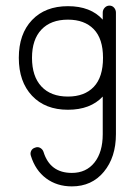

<svg xmlns="http://www.w3.org/2000/svg" viewBox="-20 -442 490 684"><path d="M236 222Q183 222 144.5 193.5Q106 165 90 113Q87 104 91 95.5Q95 87 105 84Q115 80 123.5 85Q132 90 135 99Q158 174 236 174Q287 174 316.5 137Q346 100 346 36V-98Q302 -51 222 -51Q141 -51 94 -101Q47 -151 47 -236Q47 -321 94 -370.5Q141 -420 222 -420Q303 -420 346 -372V-397Q346 -407 353 -414.5Q360 -422 370 -422Q380 -422 386.5 -414.5Q393 -407 393 -397V36Q393 118 350 170Q307 222 236 222ZM222 -98Q281 -98 314 -132.5Q347 -167 347 -236Q347 -304 314 -338Q281 -372 222 -372Q161 -372 127.5 -336.5Q94 -301 94 -236Q94 -170 127.5 -134Q161 -98 222 -98Z"/></svg>

Font: Zen Kurenaido
Style: Regular
Weight: 400
Designer: Yoshimichi Ohira
Foundry: Positype
Version: Version 1.001